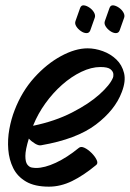

<svg xmlns="http://www.w3.org/2000/svg" viewBox="-20 -659 487 719"><path d="M340 -41Q293 -2 250 19Q207 40 163 40Q110 40 77.5 21Q45 2 29.5 -29.5Q14 -61 11 -99Q8 -137 15 -175.5Q22 -214 35 -247Q62 -317 108.5 -368.5Q155 -420 208.5 -449Q262 -478 308 -478Q336 -478 365 -467.5Q394 -457 415.5 -436.5Q437 -416 444.5 -385.5Q452 -355 436 -314Q411 -247 339 -192.5Q267 -138 134 -115Q125 -113 111.5 -121Q98 -129 88 -140Q75 -98 75 -75Q75 -52 82.5 -42.5Q90 -33 99.5 -31.5Q109 -30 115 -30Q147 -30 189 -49.5Q231 -69 275 -105Q283 -112 296.5 -105.5Q310 -99 323 -86Q336 -73 342 -60Q348 -47 340 -41ZM105 -191 104 -188Q186 -205 249.5 -237.5Q313 -270 352.5 -305.5Q392 -341 403 -368Q405 -372 404.5 -381.5Q404 -391 394 -399.5Q384 -408 356 -408Q322 -408 284.5 -390Q247 -372 212.5 -341.5Q178 -311 150 -272Q122 -233 105 -191ZM445 -593 428 -545Q424 -535 414 -535Q404 -535 393 -542.5Q382 -550 375.5 -560.5Q369 -571 373 -581L390 -629Q394 -640 404 -639Q414 -638 425 -630.5Q436 -623 442 -612.5Q448 -602 445 -593ZM335 -593 318 -545Q314 -535 304 -535Q294 -535 283 -542.5Q272 -550 265.5 -560.5Q259 -571 263 -581L280 -629Q284 -640 294 -639Q304 -638 315 -630.5Q326 -623 332 -612.5Q338 -602 335 -593Z"/></svg>

Font: Story Script
Style: Regular
Weight: 400
Designer: Lana Roulhac, Ben Buysse
Version: Version 1.000; ttfautohint (v1.8.4.7-5d5b)